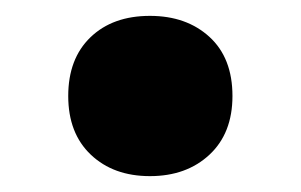

<svg xmlns="http://www.w3.org/2000/svg" viewBox="-20 -495 379 242"><path d="M66 -374Q66 -327 94.5 -300Q123 -273 169 -273Q215 -273 244 -300Q273 -327 273 -374Q273 -422 244 -448.5Q215 -475 169 -475Q122 -475 94 -448Q66 -421 66 -374Z"/></svg>

Font: Geom ExtraBold
Style: Bold
Weight: 800
Version: Version 1.102